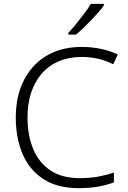

<svg xmlns="http://www.w3.org/2000/svg" viewBox="-20 -968 663 998"><path d="M404 -672Q338 -672 285.5 -649.5Q233 -627 197 -585.5Q161 -544 142 -486.5Q123 -429 123 -359Q123 -263 153.5 -191.5Q184 -120 244 -81Q304 -42 394 -42Q447 -42 490.5 -50Q534 -58 572 -71V-20Q535 -6 491 2Q447 10 388 10Q280 10 207.5 -36Q135 -82 98.5 -165Q62 -248 62 -359Q62 -439 85 -505.5Q108 -572 152 -621Q196 -670 259.5 -697Q323 -724 405 -724Q457 -724 504.5 -714Q552 -704 592 -685L569 -634Q531 -653 490 -662.5Q449 -672 404 -672ZM520 -940Q509 -924 492 -904.5Q475 -885 455 -864Q435 -843 414.5 -823.5Q394 -804 375 -788H335V-797Q354 -817 376 -844Q398 -871 419 -899Q440 -927 452 -948H520Z"/></svg>

Font: Noto Sans Armenian Light
Style: Regular
Weight: 300
Designer: Monotype Design Team
Foundry: Monotype Imaging Inc.
Version: Version 2.007